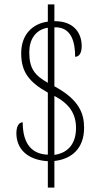

<svg xmlns="http://www.w3.org/2000/svg" viewBox="-20 -780 469 879"><path d="M199 -42V79H229V-43C310 -52 365 -102 365 -195C365 -261 342 -324 229 -385V-655C309 -658 324 -584 324 -520C343 -520 354 -538 354 -569C354 -632 315 -684 229 -683V-760H199V-681C130 -672 77 -623 77 -536C77 -449 115 -403 199 -356V-72C128 -74 84 -119 84 -220C61 -220 55 -191 55 -170C55 -102 101 -48 199 -42ZM199 -653V-401C141 -434 114 -464 114 -540C114 -599 142 -644 199 -653ZM229 -71V-341C297 -305 328 -260 328 -194C328 -126 295 -80 229 -71Z"/></svg>

Font: Noto Serif Armenian ExtraCondensed ExtraLight
Style: Regular
Weight: 200
Width: 2
Designer: Monotype Design Team
Foundry: Monotype Imaging Inc.
Version: Version 2.008